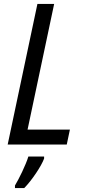

<svg xmlns="http://www.w3.org/2000/svg" viewBox="-20 -734 435 975"><path d="M19 0H319L335 -76H120L255 -714H170ZM56 221H103C141 183 191 108 204 71V61H124C111 104 76 175 56 208Z"/></svg>

Font: Noto Sans Display SemiCondensed
Style: Italic
Weight: 400
Width: 4
Italic angle: -12°
Designer: Monotype Design Team
Foundry: Monotype Imaging Inc.
Version: Version 1.900